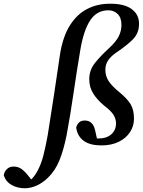

<svg xmlns="http://www.w3.org/2000/svg" viewBox="-175 -763 763 1026"><path d="M80 -41Q97 -148 113 -252.5Q129 -357 145 -468Q160 -566 198 -626.5Q236 -687 290.5 -715Q345 -743 411 -743Q488 -744 528 -715Q568 -686 568 -636Q568 -585 534 -551.5Q500 -518 449 -484Q419 -464 403.5 -441.5Q388 -419 388 -390Q388 -356 406 -329Q424 -302 461 -272Q505 -236 523 -206Q541 -176 541 -129Q541 -89 519.5 -56.5Q498 -24 459 -5Q420 14 367 14Q247 14 232 -81Q242 -119 278 -119Q321 -119 333 -68L343 -23Q345 -23 347 -23Q349 -23 351 -23Q395 -23 420 -45.5Q445 -68 445 -104Q445 -127 432 -148.5Q419 -170 381 -199Q344 -230 323 -263.5Q302 -297 302 -340Q302 -388 332 -426Q362 -464 407 -505Q445 -540 459.5 -569Q474 -598 474 -630Q474 -668 454 -688Q434 -708 404 -708Q343 -708 307.5 -655Q272 -602 254 -495Q235 -382 218 -265.5Q201 -149 181 -41Q166 35 143.5 91.5Q121 148 82 186Q51 216 19 229.5Q-13 243 -42 243Q-81 243 -112 226Q-143 209 -155 174Q-152 154 -138 140.5Q-124 127 -102 127Q-78 127 -59.5 140.5Q-41 154 -25 175L-8 196Q2 186 11 173.5Q20 161 28 145Q45 113 56.5 69Q68 25 80 -41Z"/></svg>

Font: Source Serif Pro SemiBold
Style: Italic
Weight: 600
Italic angle: -12°
Designer: Frank Grießhammer
Foundry: Adobe Systems Incorporated
Version: Version 3.001;hotconv 1.0.111;makeotfexe 2.5.65597